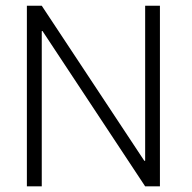

<svg xmlns="http://www.w3.org/2000/svg" viewBox="-20 -660 679 680"><path d="M546.4 -639.6V0H494.1L130.4 -550.3L127.9 -549.8V0H75.2V-639.6H127.9L491.2 -90.3L494.1 -90.8V-639.6Z"/></svg>

Font: Yantramanav Light
Style: Regular
Weight: 300
Version: Version 1.001;PS 1.0;hotconv 1.0.72;makeotf.lib2.5.5900; ttf